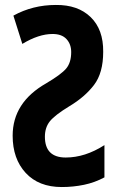

<svg xmlns="http://www.w3.org/2000/svg" viewBox="-20 -744 474 774"><path d="M34 -681 70 -567Q136 -607 192 -607Q229 -607 248 -586.5Q267 -566 267 -534Q267 -492 247 -468Q227 -444 166 -408Q31 -331 31 -197Q31 -104 83.5 -47Q136 10 229 10Q275 10 318.5 1Q362 -8 401 -29V-159Q323 -109 245 -109Q161 -109 161 -193Q161 -230 181 -255Q201 -280 260 -316Q322 -353 359 -401.5Q396 -450 396 -535Q397 -625 345.5 -675Q294 -725 205 -724Q112 -724 34 -681Z"/></svg>

Font: Noto Sans UI Condensed
Style: Bold
Weight: 700
Width: 3
Designer: Monotype Design Team
Foundry: Monotype Imaging Inc.
Version: 1.001